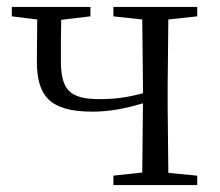

<svg xmlns="http://www.w3.org/2000/svg" viewBox="-20 -532 632 552"><path d="M306 -485 389 -476 391 -285V-264C347 -252 311 -247 266 -247C180 -247 155 -274 155 -358C155 -402 155 -438 156 -475L240 -485V-512H14V-485L87 -476L86 -356C86 -257 122 -211 246 -211C294 -211 341 -220 391 -235L389 -36L306 -27V0H547V-27L464 -35L462 -227V-285L464 -476L547 -485V-512H306Z"/></svg>

Font: Source Han Serif CN Light
Style: Regular
Weight: 300
Designer: Ryoko NISHIZUKA 西塚涼子 (kana & ideographs); Frank Grießhammer (Latin, Greek & Cyrillic); Wenlong ZHANG 张文龙 (bopomofo); San
Foundry: Adobe
Version: Version 2.003;hotconv 1.1.1;makeotfexe 2.6.0